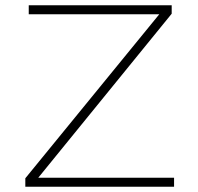

<svg xmlns="http://www.w3.org/2000/svg" viewBox="-20 -708 750 728"><path d="M76 0V-32L584 -654H89V-688H631V-656L125 -34H640V0Z"/></svg>

Font: Saira Expanded Thin
Style: Regular
Weight: 250
Width: 7
Designer: Hector Gatti with collaboration of the Omnibus-Type team
Foundry: Omnibus-Type
Version: Version 1.101